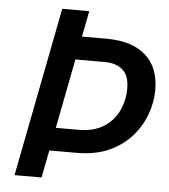

<svg xmlns="http://www.w3.org/2000/svg" viewBox="-52 -767 717 814"><g transform="rotate(5 306.5 -360.0)"><path d="M236 -610H379Q486 -610 544.5 -559Q603 -508 603 -410Q603 -361 584.5 -309Q566 -257 528 -213.5Q490 -170 432 -143.5Q374 -117 293 -117H138L157 -215H293Q358 -215 400.5 -242Q443 -269 463.5 -313Q484 -357 484 -407Q484 -462 456 -486.5Q428 -511 379 -511H217ZM180 -720H295L155 0H40Z"/></g></svg>

Font: Kufam Medium
Style: Italic
Weight: 500
Italic angle: -11°
Designer: Artur Schmal
Foundry: Original Type
Version: Version 1.301; ttfautohint (v1.8.3)